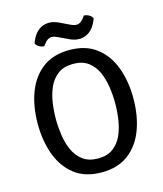

<svg xmlns="http://www.w3.org/2000/svg" viewBox="-128 -967 913 1075"><g transform="rotate(-15 328.5 -430.0)"><path d="M51 -342Q51 -442 81 -522.2Q111 -602.5 172.5 -649.2Q234 -696 328.5 -696Q423 -696 484.5 -649Q546 -602 575.8 -521.8Q605.5 -441.5 605.5 -342Q605.5 -241.5 575.5 -161Q545.5 -80.5 484 -33.8Q422.5 13 328.5 13Q233.5 13 172 -34.2Q110.5 -81.5 80.8 -161.8Q51 -242 51 -342ZM156 -342Q156 -296 163 -247.8Q170 -199.5 188.5 -158.8Q207 -118 241 -92.8Q275 -67.5 328.5 -67.5Q382 -67.5 415.8 -92.8Q449.5 -118 467.8 -158.8Q486 -199.5 493 -247.8Q500 -296 500 -342Q500 -388 493 -436Q486 -484 467.8 -524.8Q449.5 -565.5 415.8 -590.5Q382 -615.5 328.5 -615.5Q275 -615.5 241 -590.5Q207 -565.5 188.5 -524.8Q170 -484 163 -436Q156 -388 156 -342ZM284 -783Q275 -787.5 267.2 -789.8Q259.5 -792 251 -792Q240 -792 229.2 -785.2Q218.5 -778.5 210.5 -767.5L199 -752.5Q184.5 -753 170 -761.2Q155.5 -769.5 150.5 -782.5L157 -798Q172.5 -834 198.2 -853.5Q224 -873 258 -873Q275 -873 289.8 -868.2Q304.5 -863.5 316 -858L370 -832Q391.5 -822 406 -822Q428 -822 446.5 -846.5L458 -861.5Q473 -861 487.2 -852.8Q501.5 -844.5 506.5 -831.5L500 -816Q484.5 -780 458.8 -760.5Q433 -741 399 -741Q382 -741 367.2 -745.8Q352.5 -750.5 341 -756Z"/></g></svg>

Font: Signika Negative SC
Style: Regular
Weight: 400
Designer: Anna Giedryś
Foundry: Anna Giedryś
Version: Version 2.000; ttfautohint (v1.8.3) -l 8 -r 50 -G 200 -x 9 -